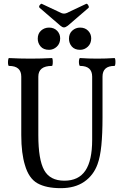

<svg xmlns="http://www.w3.org/2000/svg" viewBox="-20 -969 628 1002"><path d="M297 13Q221 13 175.5 -12.5Q130 -38 110 -108Q101 -137 96 -176Q91 -215 91 -264V-569Q91 -625 27 -625Q23 -625 22 -635.5Q21 -646 22.5 -656Q24 -666 27 -666Q84 -663 139 -663Q194 -663 251 -666Q254 -666 255 -656Q256 -646 255 -635.5Q254 -625 251 -625Q180 -625 180 -569V-264Q180 -136 210.5 -81Q241 -26 316 -26Q390 -26 425.5 -78.5Q461 -131 461 -239V-569Q461 -625 398 -625Q394 -625 392.5 -635.5Q391 -646 392.5 -656Q394 -666 398 -666Q442 -663 487 -663Q532 -663 577 -666Q581 -666 582 -656Q583 -646 582 -635.5Q581 -625 577 -625Q515 -625 515 -569V-356Q515 -271 509 -210.5Q503 -150 489 -112Q468 -54 419.5 -20.5Q371 13 297 13ZM398 -709Q370 -709 355 -726Q340 -743 340 -767Q340 -794 357.5 -809.5Q375 -825 398 -825Q424 -825 440 -808.5Q456 -792 456 -769Q456 -742 438.5 -725.5Q421 -709 398 -709ZM236 -709Q207 -709 192 -726.5Q177 -744 177 -767Q177 -794 194.5 -809.5Q212 -825 236 -825Q262 -825 278 -808.5Q294 -792 294 -769Q294 -742 276.5 -725.5Q259 -709 236 -709ZM314 -826Q309 -826 304.5 -828.5Q300 -831 295 -835L187 -928Q181 -934 187.5 -942.5Q194 -951 198 -949L300 -901Q314 -895 328 -901L430 -949Q435 -951 440.5 -941.5Q446 -932 442 -928L334 -835Q322 -826 314 -826Z"/></svg>

Font: Junicode Two Beta Condensed Medium
Style: Regular
Weight: 500
Width: 3
Designer: Peter S. Baker
Foundry: Briery Creek Software
Version: Version 1.053; ttfautohint (v1.8.4)